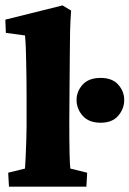

<svg xmlns="http://www.w3.org/2000/svg" viewBox="-25 -704 488 724"><path d="M8.8 0 5.9 -52.7 69.3 -68.4Q70.3 -83 71.8 -113.3Q73.2 -143.6 74.2 -175.8Q75.2 -208 75.2 -226.6V-351.6Q75.2 -383.8 74.7 -413.6Q74.2 -443.4 73.7 -471.2Q73.2 -499 72.3 -523.9Q71.3 -548.8 69.3 -570.3L-2.9 -580.1L-4.9 -629.9L210.9 -683.6L243.2 -664.1Q240.2 -624 239.3 -586.4Q238.3 -548.8 238.3 -501Q238.3 -453.1 237.3 -381.8L236.3 -248Q236.3 -172.9 237.3 -126.5Q238.3 -80.1 240.2 -68.4L303.7 -52.7L300.8 0ZM354.5 -241.2Q309.6 -241.2 286.6 -267.6Q263.7 -293.9 263.7 -327.1Q263.7 -359.4 286.6 -384.8Q309.6 -410.2 354.5 -410.2Q398.4 -410.2 420.9 -384.8Q443.4 -359.4 443.4 -327.1Q443.4 -293.9 420.9 -267.6Q398.4 -241.2 354.5 -241.2Z"/></svg>

Font: Crimson Pro Black
Style: Regular
Weight: 900
Designer: Jacques Le Bailly
Foundry: Baron von Fonthausen
Version: Version 1.003